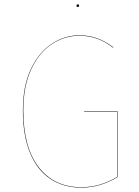

<svg xmlns="http://www.w3.org/2000/svg" viewBox="-20 -852 639 881"><path d="M500 -635 499 -633Q463 -661 425.5 -674.5Q388 -688 343 -688Q277 -688 218.5 -650Q160 -612 123.5 -534.5Q87 -457 87 -345Q87 -176 158 -84.5Q229 7 353 7Q439 7 517 -40V-340H366V-342H519V-39Q439 9 353 9Q271 9 210.5 -31.5Q150 -72 117.5 -151.5Q85 -231 85 -345Q85 -458 122 -535.5Q159 -613 218 -651.5Q277 -690 343 -690Q388 -690 425.5 -676.5Q463 -663 500 -635ZM343 -826Q343 -820 337 -820Q331 -820 331 -826Q331 -832 337 -832Q343 -832 343 -826Z"/></svg>

Font: FiraGO Two
Style: Regular
Weight: 100
Designer: bBox Type
Foundry: bBox Type GmbH
Version: Version 1.001